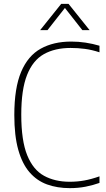

<svg xmlns="http://www.w3.org/2000/svg" viewBox="-20 -964 548 993"><path d="M341 9Q276 9 223.2 -10.2Q170.5 -29.5 132.8 -73Q95 -116.5 74.5 -189.2Q54 -262 54 -369Q54 -508.5 89.2 -592Q124.5 -675.5 190.5 -712.2Q256.5 -749 348.5 -749Q386 -749 422.5 -743.5Q459 -738 494.5 -727.5V-693.5Q455 -706.5 419 -711.2Q383 -716 345 -716Q264 -716 207 -684Q150 -652 120 -576.5Q90 -501 90 -371Q90 -236.5 120.8 -161Q151.5 -85.5 207.8 -54.8Q264 -24 340.5 -24Q379.5 -24 415.8 -30.5Q452 -37 494.5 -52V-18Q461 -6 422.8 1.5Q384.5 9 341 9ZM187.5 -808 296.5 -944H334.5L443.5 -808H406L310.5 -929.5H321L225.5 -808Z"/></svg>

Font: Encode Sans SC SemiCondensed Thin
Style: Regular
Weight: 250
Width: 4
Designer: Multiple Designers
Foundry: Impallari Type
Version: Version 3.002